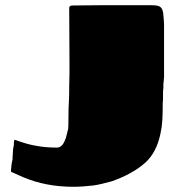

<svg xmlns="http://www.w3.org/2000/svg" viewBox="-20 -686 696 735"><path d="M260 29Q155 29 68 -8L23 -28Q22 -29 22 -33L24 -55Q26 -69 28 -75Q28 -89 29 -96Q29 -115 33 -131Q33 -143 34 -146Q35 -149 35.5 -151Q36 -153 36 -151Q89 -132 118 -128Q153 -121 198 -121Q218 -121 229 -150Q232 -155 236 -173Q241 -193 241 -193Q242 -203 242 -231Q242 -274 244 -303Q245 -323 245 -360L246 -406V-449L245 -655Q245 -661 248.5 -663Q252 -665 259 -665L363 -666H463H560Q575 -666 583.5 -664Q592 -662 598 -655Q604 -645 605 -633Q608 -603 608 -591V-396V-388Q607 -386 607 -380Q607 -374 606 -370Q605 -364 605.5 -358Q606 -352 605 -346Q604 -338 604 -323V-303L603 -294Q603 -254 601.5 -227Q600 -200 594 -173Q579 -103 538 -65Q490 -21 408 8Q365 20 338 24Q295 29 260 29Z"/></svg>

Font: Sigmar One
Style: Regular
Weight: 400
Designer: Vernon Adams
Foundry: Vernon Adams
Version: Version 2.000